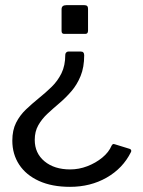

<svg xmlns="http://www.w3.org/2000/svg" viewBox="-20 -550 556 745"><path d="M218.9 -514Q218.9 -530 237.4 -530H307.2Q315 -530 318.3 -526.5Q321.6 -523.1 321.6 -515.9V-431.1Q321.6 -418.5 311.3 -418.5H228.9Q218.9 -418.5 218.9 -429.8ZM482.9 27.5Q487.8 28.8 489 32.9Q490.1 37.1 487.8 40.7Q456.6 103.3 393.8 139.2Q331 175 251.7 175Q181.4 175 131.2 152.1Q80.9 129.2 54.3 88.6Q27.8 48 27.8 -4.2Q27.8 -44.9 42.5 -73.9Q57.2 -102.9 80.9 -125.4Q104.6 -147.9 130.5 -168.9Q156.5 -189.8 180.2 -212.8Q203.8 -235.7 218.6 -265.8Q233.3 -295.9 233.3 -337.6Q233.3 -342.5 236.8 -346.3Q240.3 -350 245.2 -350H293.7Q306.7 -350 306.7 -335.5Q306.7 -289.2 292.8 -255.2Q278.9 -221.2 257 -195.9Q235.2 -170.6 210.7 -149.9Q186.3 -129.2 164.4 -108.9Q142.6 -88.6 128.7 -64.2Q114.8 -39.8 114.8 -7.3Q114.8 44.6 152.8 76Q190.8 107.4 252.3 107.4Q286.3 107.4 318.9 94.9Q351.4 82.4 376.8 61.6Q402.3 40.7 413 15.1Q415.8 10.9 417.9 9.4Q420 7.9 425.9 9.9Z"/></svg>

Font: Libre Franklin Thin
Style: Regular
Weight: 100
Designer: Pablo Impallari, Rodrigo Fuenzalida, Nhung Nguyen
Foundry: Impallari Type
Version: Version 3.000